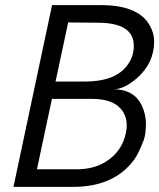

<svg xmlns="http://www.w3.org/2000/svg" viewBox="-20 -731 623 751"><path d="M183.1 -344.2 124.5 -68.8H280.3Q346.2 -68.8 394 -98.6Q457 -138.2 472.2 -210Q475.6 -227.1 475.6 -237.3V-241.2Q475.6 -287.1 441.9 -315.7Q408.2 -344.2 338.9 -344.2ZM362.3 -642.1 246.6 -643.1 197.3 -412.1H313Q423.3 -412.1 471.7 -467.8Q503.4 -504.9 503.4 -551.8Q503.4 -642.1 362.3 -642.1ZM183.6 -710.9H376.5Q533.7 -710.9 572.8 -617.2Q583 -592.8 583 -569.8Q583 -484.4 516.1 -425.8Q465.8 -381.8 423.8 -381.8Q520.5 -381.8 544.9 -290Q550.8 -268.1 550.8 -246.1Q550.8 -205.6 541.5 -181.2Q521 -127.9 503.4 -104.5Q424.8 0 265.6 0H32.7Z"/></svg>

Font: Tuffy
Style: Italic
Weight: 400
Italic angle: -12°
Designer: Thatcher Ulrich, Karoly Barta and Michael Everson
Version: Version 001.271